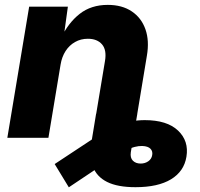

<svg xmlns="http://www.w3.org/2000/svg" viewBox="-20 -570 828 794"><path d="M540.5 204.1Q466.3 204.1 422.9 182.4Q379.4 160.6 364 118.7Q348.6 76.7 358.4 16.1L377.4 -99.6H547.9L521 59.6Q517.6 82.5 529.5 94.5Q541.5 106.4 561.5 106.4Q579.6 106.4 593.3 96.9Q606.9 87.4 609.4 71.3Q612.3 55.7 602.3 45.2Q592.3 34.7 568.4 33.7Q553.7 33.2 536.9 37.6Q520 42 495.6 54.7Q471.2 67.4 434.1 91.3L264.6 204.6L206.1 108.4L377 -4.4Q418.5 -32.2 470.7 -52.7Q522.9 -73.2 578.6 -73.2Q670.9 -73.2 716.3 -30Q761.7 13.2 751 78.1Q741.2 138.7 687.3 171.4Q633.3 204.1 540.5 204.1ZM230.5 -302.7 180.2 0H10.3L100.6 -542.5H260.7L241.7 -404.8L231 -410.2Q262.2 -475.6 309.6 -512.7Q356.9 -549.8 425.8 -549.8Q484.9 -549.8 524.9 -522.9Q564.9 -496.1 581.5 -448.7Q598.1 -401.4 587.4 -339.4L531.2 0H361.3L414.1 -317.4Q421.9 -363.3 401.9 -386.5Q381.8 -409.7 343.3 -409.7Q314 -409.7 290.3 -396.2Q266.6 -382.8 251.2 -358.9Q235.8 -335 230.5 -302.7Z"/></svg>

Font: Inter 16pt ExtraBold
Style: Italic
Weight: 800
Italic angle: -9.3988°
Version: Version 4.001;git-66647c0bb